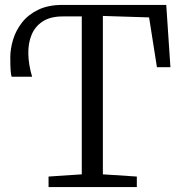

<svg xmlns="http://www.w3.org/2000/svg" viewBox="-20 -763 737 783"><path d="M178 0V-43L313.5 -52V-696H235.5Q186 -696 154.8 -676Q123.5 -656 109 -621.5Q94.5 -587 95.5 -542.8Q96.5 -498.5 111 -450H27.5Q25 -456.5 23.5 -473.8Q22 -491 22 -529Q22 -563.5 33.2 -601Q44.5 -638.5 69.5 -670.8Q94.5 -703 135.5 -723Q176.5 -743 235.5 -743H658L675 -489H620L588 -692L399.5 -698V-52L538 -43V0Z"/></svg>

Font: Merriweather Light 18pt Light
Style: Regular
Weight: 300
Version: Version 2.100